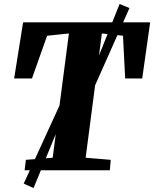

<svg xmlns="http://www.w3.org/2000/svg" viewBox="-20 -855 774 964"><path d="M103.5 0 110 -52.5 244.5 -63 326 -687 216.5 -675.5 140.5 -461H51L96 -743H734L694 -461H608.5L597.5 -675.5L491.5 -687L410 -63L536 -52.5L531.5 0ZM99 67 307 -387 412 -414 580.5 -835 630 -814.5 445 -398.5 339 -373.5 148.5 89Z"/></svg>

Font: Merriweather 28pt Black
Style: Italic
Weight: 900
Italic angle: -7.8°
Version: Version 2.101